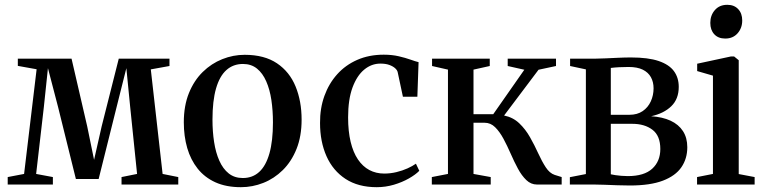

<svg xmlns="http://www.w3.org/2000/svg" viewBox="-20 -766 3168 797"><path d="M12 0V-31L80 -44L132 -478.5L54 -492.5V-522.5H277L342 -241.5L370.5 -102.5L402 -241.5L473 -522.5H683.5V-492L606 -478L655 -44L720 -31V0H484.5V-31L549 -44L520.5 -321L504.5 -483L464 -321.5L389.5 -23H295L221 -322L179 -483L162 -321.5L130 -44L199.5 -31V0Z M743 -258.5Q743 -327 764.2 -379.5Q785.5 -432 821.5 -467.2Q857.5 -502.5 902.8 -520.5Q948 -538.5 995.5 -538.5Q1077.5 -538.5 1129.8 -503.2Q1182 -468 1207 -407Q1232 -346 1232 -269.5Q1232 -200.5 1211 -148Q1190 -95.5 1154 -60Q1118 -24.5 1073 -6.8Q1028 11 980 11Q919 11 874.2 -9.2Q829.5 -29.5 800.5 -66Q771.5 -102.5 757.2 -151.5Q743 -200.5 743 -258.5ZM988 -27Q1028.5 -27 1056.2 -52.5Q1084 -78 1098.5 -129.5Q1113 -181 1113 -258Q1113 -307 1106.5 -350.8Q1100 -394.5 1085.2 -428.2Q1070.5 -462 1046.8 -481.2Q1023 -500.5 988.5 -500.5Q948 -500.5 919.8 -475.2Q891.5 -450 876.8 -398.8Q862 -347.5 862 -269.5Q862 -220 868.8 -176.2Q875.5 -132.5 890.5 -98.8Q905.5 -65 929.5 -46Q953.5 -27 988 -27Z M1544 11Q1467 11 1414.5 -23.2Q1362 -57.5 1335.2 -117.8Q1308.5 -178 1308.5 -255.5Q1308 -316 1326.5 -367.5Q1345 -419 1379.5 -457.5Q1414 -496 1463 -517.5Q1512 -539 1573 -539Q1607 -539 1635 -532.5Q1663 -526 1684 -518.5Q1705 -511 1717.5 -508L1712.5 -364.5H1652.5L1631 -465.5Q1629.5 -474 1620.8 -482.2Q1612 -490.5 1596.8 -496.2Q1581.5 -502 1559 -502Q1522 -502 1491.8 -477Q1461.5 -452 1443.2 -402.5Q1425 -353 1425 -278.5Q1425 -221 1435.5 -177.2Q1446 -133.5 1465.8 -104.2Q1485.5 -75 1513.2 -60.2Q1541 -45.5 1575 -45.5Q1600.5 -45.5 1625.5 -51.5Q1650.5 -57.5 1671.5 -67Q1692.5 -76.5 1706.5 -86.5L1720.5 -57Q1705 -41 1677.2 -25.2Q1649.5 -9.5 1615 0.8Q1580.5 11 1544 11Z M1772.5 0V-31L1839.5 -44V-477L1773.5 -492V-522.5H2013V-492L1945.5 -477V-292H2027.5L2156.5 -476.5L2087.5 -492V-522.5H2288V-492L2215.5 -476.5L2072.5 -286.5Q2109.5 -279 2135.5 -254.2Q2161.5 -229.5 2180.2 -196.2Q2199 -163 2214.2 -129.5Q2229.5 -96 2245.5 -71.5Q2261.5 -47 2282.5 -40L2311.5 -31V0H2209Q2184 0 2164.8 -18.5Q2145.5 -37 2129.8 -66.2Q2114 -95.5 2099.8 -128.2Q2085.5 -161 2069.8 -190.2Q2054 -219.5 2035.2 -238Q2016.5 -256.5 1991.5 -256.5H1945.5V-44L2017 -31V0Z M2594.5 4Q2570 4 2542.5 3Q2515 2 2489.5 1Q2464 0 2446.5 0H2345.5V-30.5L2412 -43.5V-478L2346.5 -492V-522.5H2451Q2469.5 -522.5 2494.2 -523.8Q2519 -525 2546.5 -526.2Q2574 -527.5 2599.5 -527.5Q2670.5 -527.5 2714 -512.8Q2757.5 -498 2777.5 -470.8Q2797.5 -443.5 2797.5 -405.5Q2797.5 -355 2766.5 -325Q2735.5 -295 2683 -283.5Q2730 -280.5 2763.5 -265Q2797 -249.5 2815 -221.8Q2833 -194 2833 -155Q2833 -107.5 2808.5 -71.8Q2784 -36 2731.5 -16Q2679 4 2594.5 4ZM2586 -35Q2654 -35 2687.5 -65.8Q2721 -96.5 2721 -147.5Q2721 -202.5 2688.5 -227.2Q2656 -252 2605 -252H2515.5V-42.5Q2523 -40.5 2534.2 -39Q2545.5 -37.5 2559 -36.2Q2572.5 -35 2586 -35ZM2515.5 -289.5H2593Q2625.5 -289.5 2647.8 -304.8Q2670 -320 2681.5 -345.2Q2693 -370.5 2693 -399.5Q2693 -425.5 2682 -445.5Q2671 -465.5 2648.2 -476.8Q2625.5 -488 2589.5 -488Q2569.5 -488 2550.2 -487Q2531 -486 2515.5 -484Z M2873.5 0V-31L2939.5 -44V-452L2874 -471V-501.5L3013.5 -531.5H3027.5L3046.5 -516V-43.5L3112.5 -31V0ZM2990 -606Q2961.5 -606 2945 -623.8Q2928.5 -641.5 2928.5 -671Q2928.5 -702.5 2947.5 -724.2Q2966.5 -746 2998.5 -746H2999.5Q3027.5 -746 3044.2 -728.2Q3061 -710.5 3061 -681Q3061 -649.5 3041.8 -627.8Q3022.5 -606 2991 -606Z"/></svg>

Font: Merriweather 96pt Medium
Style: Regular
Weight: 500
Version: Version 2.100